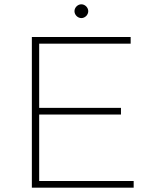

<svg xmlns="http://www.w3.org/2000/svg" viewBox="-20 -872 708 892"><path d="M358 -788C375 -788 390 -803 390 -820C390 -837 375 -852 358 -852C341 -852 326 -837 326 -820C326 -803 341 -788 358 -788ZM162 -31V-340H542V-371H162V-669H587V-700H128V0H601V-31Z"/></svg>

Font: Talent ExtraLight
Style: Regular
Weight: 200
Designer: Mike Powis
Version: Version 1.001;hotconv 1.0.109;makeotfexe 2.5.65596